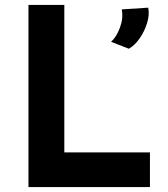

<svg xmlns="http://www.w3.org/2000/svg" viewBox="-20 -756 680 776"><path d="M95 -736H240V-140H586V0H95ZM501 -559 429 -587Q451 -607 465 -645Q479 -683 472 -718L579 -725Q585 -697 574.5 -663Q564 -629 544.5 -601Q525 -573 501 -559Z"/></svg>

Font: Reem Kufi Ink
Style: Bold
Weight: 700
Designer: Khaled Hosny
Version: Version 1.002